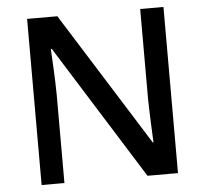

<svg xmlns="http://www.w3.org/2000/svg" viewBox="-51 -768 879 822"><g transform="rotate(-5 388.0 -357.0)"><path d="M681 0V-714H581V-330C582 -265 586 -182 588 -140H585L225 -714H95V0H193V-380C192 -452 188 -524 185 -577H189L550 0Z"/></g></svg>

Font: Noto Sans Bassa Vah Medium
Style: Regular
Weight: 500
Designer: Monotype Design Team
Foundry: Monotype Imaging Inc.
Version: Version 2.002